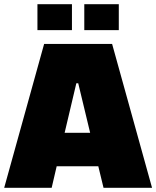

<svg xmlns="http://www.w3.org/2000/svg" viewBox="-25 -898 747 918"><path d="M-5 0 186 -688H511L702 0H470L445 -103H246L222 0ZM284 -263H406L349 -500H340ZM154 -754V-878H319V-754ZM378 -754V-878H543V-754Z"/></svg>

Font: Saira Black
Style: Regular
Weight: 900
Designer: Hector Gatti with collaboration of the Omnibus-Type team
Foundry: Omnibus-Type
Version: Version 1.100; ttfautohint (v1.8.3)